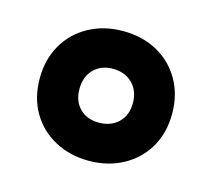

<svg xmlns="http://www.w3.org/2000/svg" viewBox="-60 -795 523 472"><g transform="rotate(15 201.0 -559.0)"><path d="M200 -394Q152 -394 113.5 -415Q75 -436 53.5 -473Q32 -510 32 -559Q32 -607 53.5 -644.5Q75 -682 113.5 -703Q152 -724 200 -724Q250 -724 288 -703Q326 -682 347.5 -644.5Q369 -607 369 -559Q369 -510 347.5 -473Q326 -436 287.5 -415Q249 -394 200 -394ZM200 -491Q231 -491 250 -509.5Q269 -528 269 -559Q269 -590 250 -609Q231 -628 200 -628Q170 -628 151.5 -609Q133 -590 133 -559Q133 -528 151.5 -509.5Q170 -491 200 -491Z"/></g></svg>

Font: Noto Sans SemiCondensed ExtraBold
Style: Regular
Weight: 800
Width: 4
Designer: Monotype Design Team
Foundry: Monotype Imaging Inc.
Version: Version 2.013; ttfautohint (v1.8.4.7-5d5b)